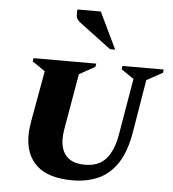

<svg xmlns="http://www.w3.org/2000/svg" viewBox="-56 -863 832 925"><g transform="rotate(5 360.0 -401.0)"><path d="M329 10Q212 10 155.5 -42Q99 -94 99 -187Q99 -204 101 -221Q103 -238 106 -257L150 -502L88 -544L91 -560H394L391 -544L315 -502L268 -231Q266 -219 265 -207.5Q264 -196 264 -186Q264 -130 293.5 -100Q323 -70 381 -70Q449 -70 484 -111Q519 -152 532 -226L579 -502L518 -544L521 -560H720L718 -544L641 -502L599 -249Q583 -152 545.5 -95.5Q508 -39 453 -14.5Q398 10 329 10ZM454 -635 302 -749Q282 -764 280.5 -780.5Q279 -797 281 -812H394L479 -635Z"/></g></svg>

Font: Spectral SC ExtraBold
Style: Italic
Weight: 800
Italic angle: -10°
Designer: Jean-Baptiste Levee
Foundry: Production Type
Version: Version 2.001